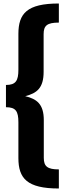

<svg xmlns="http://www.w3.org/2000/svg" viewBox="-20 -926 389 1096"><path d="M316 -906C134 -906 85 -849 85 -732V-528C85 -465 70 -441 14 -441V-314C70 -314 85 -291 85 -228V-24C85 92 134 150 316 150V41C251 41 230 24 230 -25V-240C230 -332 190 -361 124 -377C191 -394 229 -424 229 -516V-731C229 -780 249 -797 316 -797Z"/></svg>

Font: Glow Sans TC Normal
Style: Bold
Weight: 700
Designer: Ryoko NISHIZUKA (kana, bopomofo & ideographs); Paul D. Hunt (Latin, Greek & Cyrillic); Sandoll Communications, Soo-young
Version: Version 0.93